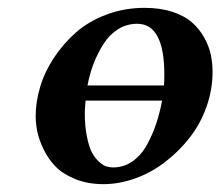

<svg xmlns="http://www.w3.org/2000/svg" viewBox="-20 -464 567 494"><path d="M198.2 -172.9Q198.2 -137.7 203.9 -111.1Q209.5 -84.5 217.3 -70.3Q225.1 -56.2 235.6 -47.1Q246.1 -38.1 254.4 -35.6Q262.7 -33.2 271 -33.2Q298.3 -33.2 320.8 -48.8Q343.3 -64.5 357.9 -91.1Q372.6 -117.7 381.8 -145.5Q391.1 -173.3 397 -205.1H200.2Q198.2 -182.6 198.2 -172.9ZM71.8 -165Q71.8 -201.7 83.3 -240.2Q94.7 -278.8 118.7 -315.2Q142.6 -351.6 175.3 -380.4Q208 -409.2 253.9 -426.5Q299.8 -443.8 352.1 -443.8Q392.1 -443.8 423.3 -433.6Q454.6 -423.3 473.6 -406.7Q492.7 -390.1 505.1 -367.9Q517.6 -345.7 522.2 -324Q526.9 -302.2 526.9 -278.8Q526.9 -232.9 511 -188.5Q495.1 -144 467.3 -108.9Q439.5 -73.7 404.1 -46.6Q368.7 -19.5 327.6 -4.9Q286.6 9.8 246.1 9.8Q205.6 9.8 173.3 -3.4Q141.1 -16.6 122.6 -35.9Q104 -55.2 92 -80.1Q80.1 -105 75.9 -125.7Q71.8 -146.5 71.8 -165ZM205.1 -244.1H401.9Q402.8 -254.9 402.8 -272Q402.8 -402.8 333 -402.8Q306.6 -402.8 284.4 -389.2Q262.2 -375.5 247.1 -352.1Q231.9 -328.6 221.4 -301.8Q210.9 -274.9 205.1 -244.1Z"/></svg>

Font: Linux Libertine
Style: Bold Italic
Weight: 700
Italic angle: -11.5°
Designer: Philipp H. Poll
Foundry: Philipp H. Poll
Version: Version 4.0.5